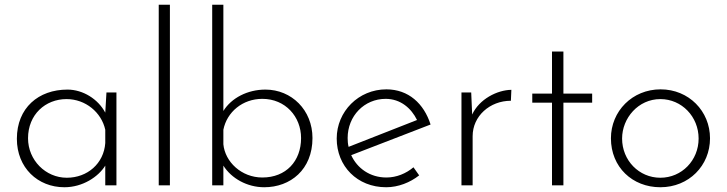

<svg xmlns="http://www.w3.org/2000/svg" viewBox="-20 -780 3059 808"><path d="M428 -391 423 -306C393 -363 329 -403 264 -403C142 -403 51 -326 51 -196C51 -74 139 8 251 8C328 8 394 -36 423 -83V0H470V-391ZM261 -32C172 -32 98 -106 98 -198C98 -298 171 -363 260 -363C340 -363 407 -307 423 -234V-178C417 -92 348 -32 261 -32Z M648 -760V0H695V-760Z M1097 -403C1022 -403 954 -368 920 -313V-760H873V0H920V-83C954 -29 1020 8 1092 8C1202 8 1295 -66 1295 -199C1295 -317 1207 -403 1097 -403ZM1084 -33C996 -33 927 -99 920 -173V-234C935 -309 1001 -364 1084 -364C1181 -364 1247 -289 1247 -199C1247 -102 1184 -33 1084 -33Z M1606 -33C1537 -33 1483 -72 1458 -127L1792 -256C1764 -344 1699 -404 1606 -404C1489 -404 1397 -311 1397 -197C1397 -81 1483 8 1605 8C1656 8 1706 -12 1744 -42L1720 -76C1689 -50 1649 -33 1606 -33ZM1603 -364C1666 -364 1711 -324 1735 -275L1447 -162C1444 -174 1443 -186 1443 -199C1443 -292 1513 -364 1603 -364Z M1967 -298 1963 -391H1922V0H1969V-207C1969 -291 2041 -356 2130 -356L2132 -402C2072 -401 1997 -363 1967 -298Z M2303 -563V-386H2220V-348H2303V0H2351V-348H2472V-386H2351V-563Z M2551 -198C2551 -77 2641 8 2759 8C2879 8 2968 -83 2968 -198C2968 -312 2879 -404 2760 -404C2641 -404 2551 -312 2551 -198ZM2598 -197C2598 -283 2666 -363 2759 -363C2849 -363 2920 -289 2920 -197C2920 -105 2849 -32 2759 -32C2669 -32 2598 -105 2598 -197Z"/></svg>

Font: Sulaf Light
Style: Regular
Weight: 300
Designer: Bandar Raffah (Arabic) and Santiago Orozco (Latin)
Foundry: Caramella and Typemade
Version: Version 1.005;PS 001.005;hotconv 1.0.88;makeotf.lib2.5.64775